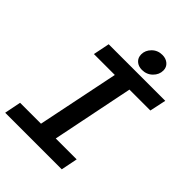

<svg xmlns="http://www.w3.org/2000/svg" viewBox="-249 -931 1039 1039"><g transform="rotate(45 270.5 -411.5)"><path d="M6 -95H166L262 -564H102L121 -658H554L534 -564H374L279 -95H439L420 0H-13ZM284 -744Q284 -775 308 -799Q332 -823 368 -823Q395 -823 413 -807.5Q431 -792 431 -767Q431 -735 406.5 -711Q382 -687 346 -687Q319 -687 301.5 -702.5Q284 -718 284 -744Z"/></g></svg>

Font: Codetta
Style: Bold Italic
Weight: 700
Italic angle: -11°
Designer: Ulrich Proeller
Foundry: PROSA GmbH
Version: Version 2.00;September 29, 2018;FontCreator 11.5.0.2427 64-b